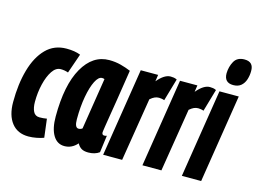

<svg xmlns="http://www.w3.org/2000/svg" viewBox="-102 -949 1535 1143"><g transform="rotate(15 665.0 -378.0)"><path d="M149 10Q82 10 45.5 -36.5Q9 -83 9 -165Q9 -276 34 -364Q59 -452 109 -503Q159 -554 235 -554Q286 -554 321 -540L279 -419Q257 -427 233 -427Q203 -427 181 -394Q159 -361 146.5 -309Q134 -257 134 -200Q134 -163 145.5 -140Q157 -117 184 -117Q207 -117 229 -121L243 -7Q225 0 199 5Q173 10 149 10Z M518 10Q492 10 476.5 1Q461 -8 450 -28Q417 10 371 10Q326 10 301 -31.5Q276 -73 276 -147Q276 -342 336.5 -448Q397 -554 498 -554Q536 -554 570 -545Q604 -536 632 -524Q615 -413 603.5 -341Q592 -269 585 -227Q578 -185 575 -164.5Q572 -144 571 -137Q570 -130 570 -129Q570 -112 584 -112Q592 -112 600 -115L586 -10Q559 10 518 10ZM449 -120 499 -437Q493 -440 484 -440Q462 -440 443.5 -403.5Q425 -367 413.5 -304.5Q402 -242 402 -164Q402 -112 426 -112Q439 -112 449 -120Z M801 -544 795 -503Q817 -529 837 -541.5Q857 -554 876 -554Q886 -554 895.5 -552.5Q905 -551 915 -546L875 -408Q867 -411 857.5 -412.5Q848 -414 842 -414Q828 -414 815.5 -408.5Q803 -403 788 -390L725 0H608L694 -544Z M1043 -544 1037 -503Q1059 -529 1079 -541.5Q1099 -554 1118 -554Q1128 -554 1137.5 -552.5Q1147 -551 1157 -546L1117 -408Q1109 -411 1099.5 -412.5Q1090 -414 1084 -414Q1070 -414 1057.5 -408.5Q1045 -403 1030 -390L967 0H850L936 -544Z M1275 -766Q1331 -766 1330 -709Q1330 -682 1322 -657Q1314 -632 1296 -616.5Q1278 -601 1248 -601Q1192 -601 1192 -659Q1193 -700 1211.5 -733Q1230 -766 1275 -766ZM1093 0 1179 -544H1298L1212 0Z"/></g></svg>

Font: Georama ExtraCondensed
Style: Bold Italic
Weight: 700
Width: 2
Italic angle: -9°
Designer: Jean-Baptiste Levee
Foundry: Production Type
Version: Version 1.000